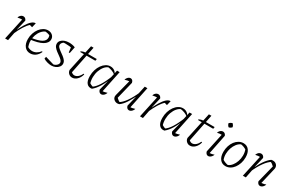

<svg xmlns="http://www.w3.org/2000/svg" viewBox="151 -1999 4989 3310"><g transform="rotate(30 2645.5 -344.0)"><path d="M65 0 164 -459 174 -429Q145 -430 120.5 -427Q96 -424 69 -418Q75 -440 87.5 -456Q100 -472 116.5 -480.5Q133 -489 150 -489Q171 -489 187.5 -476.5Q204 -464 213 -440L165 -236L170 -235L124 0ZM141 -128 130 -154Q180 -270 226.5 -346Q273 -422 314.5 -458Q356 -494 393 -490L371 -400L319 -415Q275 -376 231.5 -306Q188 -236 141 -128Z M564 8Q494 8 452 -45.5Q410 -99 410 -189Q410 -250 428.5 -305Q447 -360 479 -402Q511 -444 552.5 -468Q594 -492 641 -492Q693 -492 728 -461Q763 -430 763 -383Q763 -346 741.5 -315.5Q720 -285 679.5 -262Q639 -239 580 -223.5Q521 -208 447 -199V-233Q582 -252 644.5 -288.5Q707 -325 707 -384Q707 -413 694 -440L715 -421Q688 -435 658.5 -442.5Q629 -450 597 -451L620 -456Q572 -437 537 -396Q502 -355 483 -300.5Q464 -246 464 -184Q464 -150 472 -116Q480 -82 495 -51L480 -74Q504 -58 528 -51Q552 -44 577 -44Q618 -44 656.5 -65Q695 -86 728 -128L740 -119Q714 -59 667.5 -25.5Q621 8 564 8Z M827 -39 836 -79 1026 -23 999 -26Q1026 -29 1048 -42Q1070 -55 1083.5 -73Q1097 -91 1097 -110Q1097 -136 1075.5 -159Q1054 -182 1021.5 -204.5Q989 -227 957 -251.5Q925 -276 903 -304.5Q881 -333 881 -369Q881 -405 905 -432.5Q929 -460 969.5 -475.5Q1010 -491 1061 -491Q1091 -491 1122 -485.5Q1153 -480 1182 -468L1167 -426Q1130 -435 1092 -439Q1054 -443 1016 -443Q998 -443 980.5 -442.5Q963 -442 946 -439L986 -446Q964 -437 949 -417Q934 -397 934 -377Q934 -350 956 -327.5Q978 -305 1010 -282.5Q1042 -260 1074 -235.5Q1106 -211 1128 -182.5Q1150 -154 1150 -118Q1150 -85 1127.5 -56Q1105 -27 1067.5 -10Q1030 7 985 7Q948 7 903 -5.5Q858 -18 827 -39ZM1136 -340 1121 -469 1182 -468 1156 -340Z M1400 8Q1360 8 1331 -19.5Q1302 -47 1300 -87L1416 -624H1466L1351 -52L1345 -83Q1376 -45 1415 -45Q1452 -45 1486 -74Q1520 -103 1541 -151L1557 -145Q1540 -77 1496.5 -34.5Q1453 8 1400 8ZM1302 -445 1305 -460Q1326 -471 1346.5 -476.5Q1367 -482 1389 -483H1612L1605 -445Z M1795 3Q1729 14 1691.5 -31Q1654 -76 1654 -170Q1654 -236 1672 -294Q1690 -352 1722 -396.5Q1754 -441 1795 -466.5Q1836 -492 1882 -492Q1924 -492 1956.5 -472Q1989 -452 2007 -415L2006 -398Q1944 -450 1840 -462L1871 -465Q1823 -450 1787.5 -408Q1752 -366 1731 -307Q1710 -248 1708.5 -182Q1707 -116 1727 -54L1704 -77Q1728 -62 1751.5 -50Q1775 -38 1802 -33L1779 -29Q1836 -65 1888.5 -147.5Q1941 -230 1992 -361L2008 -349Q1959 -217 1907.5 -131.5Q1856 -46 1795 3ZM1970 -23 1958 -50Q1984 -51 2010 -56.5Q2036 -62 2064 -71Q2057 -48 2043.5 -30.5Q2030 -13 2013 -3.5Q1996 6 1979 6Q1957 6 1941 -9.5Q1925 -25 1918 -52L1967 -242L1962 -244L2014 -484H2066Z M2342 -430 2254 -70 2250 -92Q2270 -71 2291.5 -55.5Q2313 -40 2332 -32H2314Q2370 -63 2429.5 -147Q2489 -231 2543 -355L2555 -330Q2527 -267 2499.5 -215.5Q2472 -164 2445 -122.5Q2418 -81 2390.5 -51Q2363 -21 2335 -2Q2317 3 2302 3Q2261 3 2232 -22.5Q2203 -48 2203 -86Q2203 -99 2207 -112L2296 -459L2319 -434Q2288 -432 2258 -427Q2228 -422 2202 -413Q2210 -436 2223 -453.5Q2236 -471 2252 -480Q2268 -489 2285 -489Q2306 -489 2321 -474Q2336 -459 2342 -430ZM2472 -52 2520 -248 2515 -250 2566 -484H2619L2523 -23L2510 -50Q2538 -51 2564.5 -56.5Q2591 -62 2617 -71Q2610 -48 2596.5 -30.5Q2583 -13 2566 -3.5Q2549 6 2532 6Q2510 6 2494 -9.5Q2478 -25 2472 -52Z M2750 0 2849 -459 2859 -429Q2830 -430 2805.5 -427Q2781 -424 2754 -418Q2760 -440 2772.5 -456Q2785 -472 2801.5 -480.5Q2818 -489 2835 -489Q2856 -489 2872.5 -476.5Q2889 -464 2898 -440L2850 -236L2855 -235L2809 0ZM2826 -128 2815 -154Q2865 -270 2911.5 -346Q2958 -422 2999.5 -458Q3041 -494 3078 -490L3056 -400L3004 -415Q2960 -376 2916.5 -306Q2873 -236 2826 -128Z M3238 3Q3172 14 3134.5 -31Q3097 -76 3097 -170Q3097 -236 3115 -294Q3133 -352 3165 -396.5Q3197 -441 3238 -466.5Q3279 -492 3325 -492Q3367 -492 3399.5 -472Q3432 -452 3450 -415L3449 -398Q3387 -450 3283 -462L3314 -465Q3266 -450 3230.5 -408Q3195 -366 3174 -307Q3153 -248 3151.5 -182Q3150 -116 3170 -54L3147 -77Q3171 -62 3194.5 -50Q3218 -38 3245 -33L3222 -29Q3279 -65 3331.5 -147.5Q3384 -230 3435 -361L3451 -349Q3402 -217 3350.5 -131.5Q3299 -46 3238 3ZM3413 -23 3401 -50Q3427 -51 3453 -56.5Q3479 -62 3507 -71Q3500 -48 3486.5 -30.5Q3473 -13 3456 -3.5Q3439 6 3422 6Q3400 6 3384 -9.5Q3368 -25 3361 -52L3410 -242L3405 -244L3457 -484H3509Z M3746 8Q3706 8 3677 -19.5Q3648 -47 3646 -87L3762 -624H3812L3697 -52L3691 -83Q3722 -45 3761 -45Q3798 -45 3832 -74Q3866 -103 3887 -151L3903 -145Q3886 -77 3842.5 -34.5Q3799 8 3746 8ZM3648 -445 3651 -460Q3672 -471 3692.5 -476.5Q3713 -482 3735 -483H3958L3951 -445Z M4101 -22 4088 -50Q4117 -51 4143.5 -56Q4170 -61 4195 -71Q4188 -48 4174 -30.5Q4160 -13 4143 -3.5Q4126 6 4109 6Q4087 6 4071.5 -9.5Q4056 -25 4049 -52L4136 -459L4147 -429Q4112 -430 4088.5 -427.5Q4065 -425 4041 -418Q4048 -440 4060.5 -456Q4073 -472 4089.5 -480.5Q4106 -489 4123 -489Q4144 -489 4160 -476.5Q4176 -464 4185 -440ZM4194 -696Q4207 -683 4216 -667Q4225 -651 4227 -634Q4216 -621 4200 -611.5Q4184 -602 4168 -600Q4154 -611 4144.5 -627Q4135 -643 4131 -660Q4144 -674 4160 -683.5Q4176 -693 4194 -696Z M4453 8Q4382 8 4341.5 -45Q4301 -98 4301 -189Q4301 -252 4318.5 -307Q4336 -362 4367.5 -403.5Q4399 -445 4441 -468.5Q4483 -492 4531 -492Q4601 -492 4641.5 -439.5Q4682 -387 4682 -295Q4682 -232 4664 -177.5Q4646 -123 4615 -81Q4584 -39 4542.5 -15.5Q4501 8 4453 8ZM4480 -30Q4523 -47 4555.5 -88Q4588 -129 4607 -184Q4626 -239 4627 -299Q4628 -359 4609 -413Q4584 -429 4557 -439Q4530 -449 4502 -453Q4459 -435 4426.5 -393Q4394 -351 4375.5 -296.5Q4357 -242 4355.5 -183Q4354 -124 4374 -71Q4397 -56 4424 -45.5Q4451 -35 4480 -30Z M5079 -52 5170 -413 5171 -391Q5148 -415 5130.5 -427.5Q5113 -440 5088 -450L5107 -452Q5050 -420 4989 -335Q4928 -250 4875 -128L4864 -154Q4890 -215 4917 -266.5Q4944 -318 4972 -359.5Q5000 -401 5028.5 -432Q5057 -463 5085 -482Q5095 -484 5103 -485Q5111 -486 5118 -486Q5161 -486 5188 -460Q5215 -434 5215 -396Q5215 -390 5214.5 -384.5Q5214 -379 5212 -372L5137 -51Q5163 -53 5184 -58Q5205 -63 5225 -71Q5218 -48 5204.5 -30.5Q5191 -13 5174 -3.5Q5157 6 5139 6Q5118 6 5102 -9.5Q5086 -25 5079 -52ZM4798 0 4898 -459 4908 -429Q4880 -430 4856 -427.5Q4832 -425 4802 -418Q4809 -439 4821.5 -455.5Q4834 -472 4850.5 -480.5Q4867 -489 4884 -489Q4905 -489 4921.5 -476.5Q4938 -464 4947 -440L4899 -236L4904 -235L4857 0Z"/></g></svg>

Font: Piazzolla Thin ExtraLight
Style: Italic
Weight: 250
Italic angle: -11.3°
Version: Version 2.005